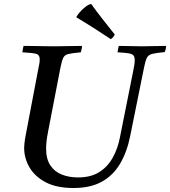

<svg xmlns="http://www.w3.org/2000/svg" viewBox="-20 -931 852 962"><path d="M348 11Q264 11 209.5 -17.5Q155 -46 128 -92Q101 -138 101 -190Q101 -198 102.5 -213Q104 -228 109 -255L171 -581Q175 -599 177 -611.5Q179 -624 179 -634Q179 -656 162.5 -661Q146 -666 92 -669Q94 -685 98 -701Q118 -701 147.5 -700.5Q177 -700 207 -699.5Q237 -699 255 -699Q282 -699 322 -700Q362 -701 391 -701Q391 -694 389 -685.5Q387 -677 385 -669Q342 -665 323 -660.5Q304 -656 297 -641.5Q290 -627 283 -593L221 -272Q215 -242 213 -221.5Q211 -201 211 -187Q211 -134 232.5 -102Q254 -70 290.5 -56Q327 -42 371 -42Q435 -42 477 -68.5Q519 -95 544.5 -140.5Q570 -186 581 -243L647 -573Q650 -589 652.5 -602.5Q655 -616 655 -629Q655 -646 648.5 -653.5Q642 -661 623.5 -664Q605 -667 569 -669Q571 -685 575 -701Q598 -701 634 -700Q670 -699 692 -699Q714 -699 748 -700Q782 -701 812 -701Q812 -684 805 -670Q762 -666 742.5 -661Q723 -656 715.5 -640.5Q708 -625 701 -589L632 -248Q616 -169 581.5 -110.5Q547 -52 490 -20.5Q433 11 348 11ZM363 -844V-847Q378 -871 400.5 -890.5Q423 -910 437 -911Q464 -873 494.5 -834.5Q525 -796 555 -758Q551 -750 546.5 -744.5Q542 -739 535 -735Q493 -763 449 -791Q405 -819 363 -844Z"/></svg>

Font: Tiro Bangla
Style: Italic
Weight: 400
Italic angle: -11°
Designer: Bangla: John Hudson & Fiona Ross, assisted by Neelakash Kshetrimayum. Latin: John Hudson with Paul Hanslow, assisted by 
Foundry: Tiro Typeworks Ltd.
Version: Version 1.60